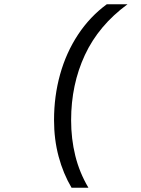

<svg xmlns="http://www.w3.org/2000/svg" viewBox="-20 -799 658 899"><path d="M480 -779H577Q442 -680 377.5 -541.5Q313 -403 313 -236Q313 -149 332.5 -70Q352 9 394 80H315Q276 14 254.5 -66Q233 -146 233 -237Q233 -349 261.5 -451Q290 -553 345.5 -637Q401 -721 480 -779Z"/></svg>

Font: Fragment Mono SC
Style: Italic
Weight: 400
Italic angle: -12°
Monospace: yes
Designer: Wei Huang based on Nimbus Sans by URW Studio, based on Helvetica by Max Miedinger.
Foundry: Wei Huang
Version: Version 1.012; ttfautohint (v1.8.4.7-5d5b)